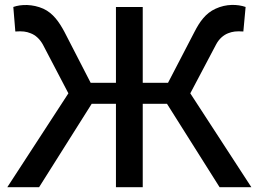

<svg xmlns="http://www.w3.org/2000/svg" viewBox="-20 -779 1076 799"><path d="M10.4 0H142.7L361.5 -346.9H462.5V0H574V-346.9H675L893.8 0H1026L771.9 -390.6L879.2 -593.8C891.7 -617.7 910.4 -633.3 929.2 -640.6C947.9 -647.9 963.5 -650 992.7 -647.9L1002.1 -750C968.8 -761.5 921.9 -763.5 877.1 -742.7C835.4 -724 810.4 -687.5 789.6 -646.9L679.2 -434.4H574V-750H462.5V-434.4H357.3L247.9 -646.9C226 -687.5 201 -724 160.4 -742.7C115.6 -762.5 67.7 -761.5 35.4 -750L43.8 -647.9C72.9 -650 89.6 -647.9 107.3 -640.6C127.1 -633.3 144.8 -617.7 158.3 -593.8L264.6 -390.6Z"/></svg>

Font: Manrope Semibold
Style: Regular
Weight: 600
Width: 4
Designer: Michael Sharanda
Foundry: Michael Sharanda
Version: Version 2.000;PS 002.000;hotconv 1.0.88;makeotf.lib2.5.64775